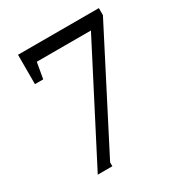

<svg xmlns="http://www.w3.org/2000/svg" viewBox="-167 -790 890 946"><g transform="rotate(-30 278.0 -317.0)"><path d="M71 -504V-671H531V-631L199 15V37H116L442 -595H134L118 -504Z"/></g></svg>

Font: Khartiya
Style: Regular
Weight: 500
Version: Version 1.0.1